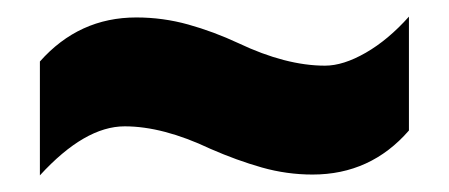

<svg xmlns="http://www.w3.org/2000/svg" viewBox="-20 -468 540 231"><path d="M233 -289Q176 -316 130 -316Q82 -316 28 -257V-394Q75 -447 144 -447Q176 -447 206.5 -438.5Q237 -430 267 -416Q324 -389 371 -389Q393 -389 420 -404.5Q447 -420 472 -448V-311Q426 -258 356 -258Q325 -258 295 -266.5Q265 -275 233 -289Z"/></svg>

Font: Noto Sans Khmer UI ExtraCondensed Black
Style: Regular
Weight: 900
Width: 2
Designer: Danh Hong and the Monotype Design Team
Foundry: Monotype Imaging Inc.
Version: Version 2.002; ttfautohint (v1.8.4.7-5d5b)